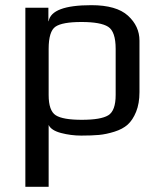

<svg xmlns="http://www.w3.org/2000/svg" viewBox="-20 -514 619 742"><path d="M519 -158Q519 -114 506 -82Q493 -50 473.5 -32.5Q454 -15 422 -5Q390 5 362 7.5Q334 10 294 10Q254 10 216 0Q178 -10 168 -31V208H78V-484H167V-432H168Q179 -494 333 -494Q430 -494 474.5 -453.5Q519 -413 519 -357ZM427 -147V-325Q427 -392 398 -410.5Q369 -429 295 -429Q221 -429 194.5 -411Q168 -393 168 -325V-147Q168 -86 195.5 -68.5Q223 -51 296 -51Q370 -51 398.5 -68.5Q427 -86 427 -147Z"/></svg>

Font: Play
Style: Regular
Weight: 400
Designer: Jonas Hecksher
Foundry: Jonas Hecksher, Playtypeª, e-types AS
Version: Version 1.002